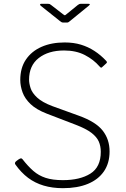

<svg xmlns="http://www.w3.org/2000/svg" viewBox="-20 -974 658 1004"><path d="M500 -627Q470 -662 424 -686Q378 -710 315 -710Q233 -710 182.5 -670.5Q132 -631 132 -557Q132 -538 140 -513Q148 -488 174.5 -463.5Q201 -439 254 -419L392 -369Q481 -337 517 -291Q553 -245 553 -182Q553 -121 523.5 -78Q494 -35 439.5 -12.5Q385 10 309 10Q254 10 208.5 -3.5Q163 -17 127 -44Q91 -71 61 -113Q57 -118 58.5 -123Q60 -128 67 -133L78 -141Q86 -146 90 -146Q94 -146 98 -141Q126 -105 154 -80.5Q182 -56 218.5 -44Q255 -32 309 -32Q398 -32 452.5 -66Q507 -100 507 -180Q507 -210 496.5 -234Q486 -258 458 -279.5Q430 -301 375 -322L224 -380Q170 -401 140 -429.5Q110 -458 98 -491Q86 -524 86 -556Q86 -619 115.5 -662.5Q145 -706 197 -729Q249 -752 318 -752Q365 -752 403 -740.5Q441 -729 474 -707.5Q507 -686 535 -656Q538 -653 539 -649.5Q540 -646 535 -642L513 -622Q509 -619 507 -620.5Q505 -622 500 -627ZM387 -948Q391 -951 394.5 -952.5Q398 -954 402 -954H443Q456 -954 444 -944L346 -864Q343 -862 339.5 -859Q336 -856 330 -856H312Q305 -856 301 -858.5Q297 -861 292 -865L193 -944Q189 -948 189.5 -951Q190 -954 195 -954H232Q237 -954 239.5 -953Q242 -952 247 -948L309 -900Q317 -894 319 -894Q321 -894 328 -900Z"/></svg>

Font: Libre Franklin Thin
Style: Regular
Weight: 100
Designer: Pablo Impallari, Rodrigo Fuenzalida, Nhung Nguyen
Foundry: Impallari Type
Version: Version 3.000